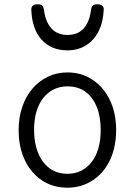

<svg xmlns="http://www.w3.org/2000/svg" viewBox="-20 -857 629 896"><path d="M295 19Q227 19 175.5 -15.5Q124 -50 95.5 -110.5Q67 -171 67 -250Q67 -309 84 -358.5Q101 -408 131.5 -443.5Q162 -479 203.5 -499Q245 -519 295 -519Q361 -519 412.5 -484.5Q464 -450 493 -389.5Q522 -329 522 -250Q522 -203 511.5 -161.5Q501 -120 481 -87Q461 -54 433 -30.5Q405 -7 370 6Q335 19 295 19ZM295 -46Q331 -46 359.5 -60.5Q388 -75 408.5 -102Q429 -129 439.5 -166.5Q450 -204 450 -250Q450 -312 431.5 -358Q413 -404 378.5 -429Q344 -454 295 -454Q259 -454 230 -439.5Q201 -425 180.5 -398Q160 -371 149.5 -334Q139 -297 139 -250Q139 -189 158 -143Q177 -97 211.5 -71.5Q246 -46 295 -46ZM295 -622Q219 -622 174 -672Q129 -722 126 -813Q126 -823 132.5 -830Q139 -837 155 -837Q171 -837 177 -830.5Q183 -824 185 -813Q191 -758 218.5 -726Q246 -694 295 -694Q345 -694 372 -726Q399 -758 405 -813Q407 -825 413 -831Q419 -837 434 -837Q450 -837 457.5 -830Q465 -823 464 -813Q462 -755 440.5 -712Q419 -669 381.5 -645.5Q344 -622 295 -622Z"/></svg>

Font: Playwrite US Modern Light
Style: Regular
Weight: 300
Designer: Veronika Burian, José Scaglione
Foundry: TypeTogether
Version: Version 1.003